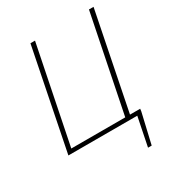

<svg xmlns="http://www.w3.org/2000/svg" viewBox="-199 -782 1002 1091"><g transform="rotate(-30 302.0 -236.0)"><path d="M36 0 168 -660H198L70 -26H424L552 -660H582L450 0ZM450 188 488 0H444L449 -26H522L520 -10L474 188Z"/></g></svg>

Font: Source Sans 3
Style: Italic
Weight: 200
Italic angle: -11°
Designer: Paul D. Hunt
Foundry: Adobe
Version: Version 3.046;hotconv 1.0.118;makeotfexe 2.5.65603